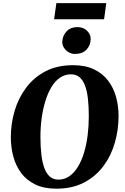

<svg xmlns="http://www.w3.org/2000/svg" viewBox="-20 -1156 773 1187"><path d="M328 10.5Q252 10.5 198.2 -15.5Q144.5 -41.5 111.2 -86Q78 -130.5 62.5 -187.8Q47 -245 47 -308Q47 -391 70.2 -470Q93.5 -549 141 -613Q188.5 -677 260.8 -715Q333 -753 432 -753Q508 -753 561.5 -727.2Q615 -701.5 648.5 -657.2Q682 -613 697.5 -556.5Q713 -500 713 -438.5Q713 -354 690 -273.8Q667 -193.5 619.5 -129.5Q572 -65.5 499.5 -27.5Q427 10.5 328 10.5ZM341 -45.5Q379 -45.5 409.2 -66.8Q439.5 -88 462.2 -125.8Q485 -163.5 499.8 -213Q514.5 -262.5 521.8 -319.5Q529 -376.5 529 -436Q529 -498 523.5 -546.2Q518 -594.5 505.2 -628Q492.5 -661.5 471.2 -679Q450 -696.5 418.5 -696.5Q380.5 -696.5 350 -675.2Q319.5 -654 297.2 -616.5Q275 -579 260 -529.8Q245 -480.5 237.5 -424.5Q230 -368.5 230 -310.5Q230 -247.5 236 -198.2Q242 -149 255 -115Q268 -81 289.2 -63.2Q310.5 -45.5 341 -45.5ZM442 -822.5Q422 -822.5 403.8 -833.5Q385.5 -844.5 374.8 -862Q364 -879.5 365 -898.5Q367 -936.5 392 -962.5Q417 -988.5 458 -988.5Q495 -988.5 518.2 -965.8Q541.5 -943 540.5 -915Q540.5 -877 515.5 -849.8Q490.5 -822.5 442 -822.5ZM328.5 -1136.5H637L623.5 -1037H314.5Z"/></svg>

Font: Merriweather 36pt Black
Style: Italic
Weight: 900
Italic angle: -7.8°
Version: Version 2.101